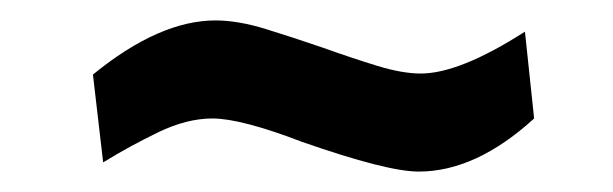

<svg xmlns="http://www.w3.org/2000/svg" viewBox="-20 -350 600 188"><path d="M390 -182Q359 -182 276 -211Q216 -234 188 -234Q163 -234 135 -220.5Q107 -207 81 -191L71 -277Q136 -330 191 -330Q213 -330 240.5 -321.5Q268 -313 297 -303Q325 -293 349.5 -285.5Q374 -278 392 -278Q430 -278 494 -319L503 -234Q446 -182 390 -182Z"/></svg>

Font: Storia Sans SemiBold
Style: Italic
Weight: 600
Italic angle: -13°
Designer: Campivisivi
Foundry: Accademia di Belle Arti di Urbino and students of MA course of Visual design
Version: Version 60.001;May 25, 2020;FontCreator 12.0.0.2522 64-bit